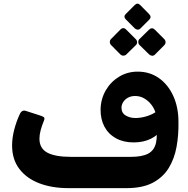

<svg xmlns="http://www.w3.org/2000/svg" viewBox="-20 -1005 1010 1032"><path d="M347.1 6.2Q259.4 6.2 191.2 -19.8Q123.1 -45.9 84.1 -96.9Q45 -147.9 45 -223.4Q45 -264 56.5 -308.2Q68 -352.5 86.1 -390.9Q97.5 -417 120.5 -408.4L194.1 -384.7Q208.5 -380.2 215.1 -375.5Q221.7 -370.7 216.7 -357.9Q192 -298.7 192 -259.6Q192 -207.4 234.3 -184.6Q276.6 -161.9 361.2 -161.9H479.6V6.2ZM460.4 6.2Q443.9 6.2 438.4 0.3Q433 -5.6 433.2 -13.7Q433.4 -21.8 433.4 -27.4V-128.4Q433.4 -146.5 438.1 -154.2Q442.9 -161.9 460.4 -161.9H682.8Q744.2 -161.9 776.8 -179.4Q809.4 -197 818.6 -237.7Q827.7 -278.5 817.9 -348.4L850.6 -312.7Q831.2 -279.2 791.3 -259.4Q751.4 -239.5 698 -239.5Q643.8 -239.5 603.3 -261.7Q562.9 -284 541.4 -324.1Q520 -364.1 520.6 -417.5Q521.9 -473.6 548.6 -519.6Q575.4 -565.6 620.3 -592.8Q665.2 -620 719.9 -620Q784.9 -620 834 -585.4Q883.1 -550.9 911.2 -489.7Q939.2 -428.5 939.2 -349.7Q940.5 -279.9 929 -216Q917.5 -152.1 886.9 -102Q856.2 -51.9 801.2 -22.8Q746.1 6.2 660.5 6.2ZM708.2 -370.7Q735.2 -370.7 764.2 -379Q793.3 -387.2 815.4 -401.7Q807.5 -425.1 791.7 -444.7Q775.9 -464.4 754.2 -476.7Q732.5 -489 706.4 -489Q683.7 -489 667.2 -479.6Q650.6 -470.2 641.8 -455.7Q633 -441.2 633 -426.2Q633 -397.6 655.6 -384.2Q678.2 -370.7 708.2 -370.7ZM734.5 -851.7Q728 -845.2 719.6 -845.7Q711.1 -846.2 704.2 -852.7L656.1 -900.9Q642.1 -915.9 656.1 -929.9L704.2 -978Q718.9 -992.6 733.5 -978L781 -929.9Q796.4 -913.6 782.6 -899.9ZM658.7 -712Q652.9 -706.1 643.4 -705.8Q634 -705.5 626.5 -713L576.8 -763.1Q570.3 -770 570.3 -779.2Q570.3 -788.5 576.8 -795.4L626.5 -845.5Q642.7 -862.1 658.7 -845.5L708.9 -795.4Q716.4 -788.2 716.9 -778.6Q717.4 -769 709.9 -762.1ZM813.2 -712Q806.1 -704.5 797 -705.5Q787.9 -706.5 781 -713L729.9 -763.1Q723.4 -769.6 723.4 -779.6Q723.4 -789.5 729.9 -795.4L781 -845.5Q797.2 -860.5 812.2 -845.5L862.4 -795.4Q869.2 -788.9 869.9 -779.2Q870.5 -769.6 863 -762.1Z"/></svg>

Font: Rubik Light
Style: Italic
Weight: 300
Italic angle: -12°
Designer: Hubert and Fischer
Foundry: Hubert and Fischer
Version: Version 2.300;gftools[0.9.30]